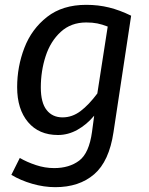

<svg xmlns="http://www.w3.org/2000/svg" viewBox="-20 -559 615 795"><path d="M523 -494 450 -12Q432 109 370 162.5Q308 216 209 216Q162 216 113.5 202Q65 188 27 165L62 95Q91 112 128.5 124.5Q166 137 204 137Q267 137 308 106Q349 75 361 -13L370 -80Q339 -43 300.5 -21.5Q262 0 220 0Q141 0 96 -53.5Q51 -107 51 -198Q51 -283 81 -361Q111 -439 175 -489Q239 -539 337 -539Q387 -539 431.5 -528Q476 -517 523 -494ZM149 -197Q149 -134 173 -103.5Q197 -73 239 -73Q279 -73 313.5 -99Q348 -125 383 -172L426 -449Q403 -458 383 -462Q363 -466 337 -466Q274 -466 231.5 -427Q189 -388 169 -326.5Q149 -265 149 -197Z"/></svg>

Font: FiraGO
Style: Italic
Weight: 400
Italic angle: -8°
Designer: bBox Type GmbH
Foundry: bBox Type GmbH
Version: Version 1.001